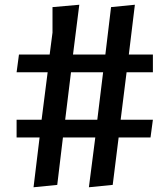

<svg xmlns="http://www.w3.org/2000/svg" viewBox="-20 -780 690 810"><path d="M514 -475 489 -275H625L615 -200H480.5L455.5 0L355 10L382 -200H245.5L221.5 0L121.5 10L147 -200H50V-275H155.5L181 -475H50L60 -550H189.5L201.5 -642.5V-750L314.5 -760L288 -550H424.5L448.5 -750L549 -760L523.5 -550H625V-475ZM415 -475H279.5L255 -275H390.5Z"/></svg>

Font: B612 Mono
Style: Regular
Weight: 400
Version: Version 1.005